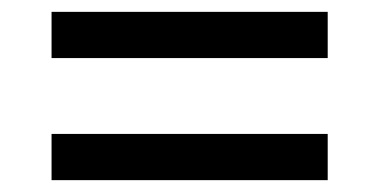

<svg xmlns="http://www.w3.org/2000/svg" viewBox="-20 -468 640 324"><path d="M67 -370V-448H533V-370ZM67 -164V-242H533V-164Z"/></svg>

Font: IBM Plex Sans Thai Text
Style: Regular
Weight: 450
Designer: Mike Abbink, Paul van der Laan, Pieter van Rosmalen, Ben Mitchell, Mark Frömberg
Foundry: Bold Monday
Version: Version 1.1